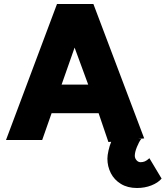

<svg xmlns="http://www.w3.org/2000/svg" viewBox="-20 -700 828 960"><path d="M665 240Q618 240 584.5 219.5Q551 199 534 165.5Q517 132 517 93Q517 77 522.5 52.5Q528 28 536 9L522 10L473 -134H238L191 0H10L265 -680H447L701 -8L671 -5H686Q675 9 664.5 35Q654 61 654 79Q654 91 662.5 101Q671 111 683 111Q694 111 704 107Q714 103 727 91L788 193Q770 214 737 227Q704 240 665 240ZM353 -462 288 -277H421Z"/></svg>

Font: Catamaran
Style: Regular
Weight: 900
Designer: Pria Ravichandran
Version: Version 1.001;PS 001.000;hotconv 1.0.70;makeotf.lib2.5.58329